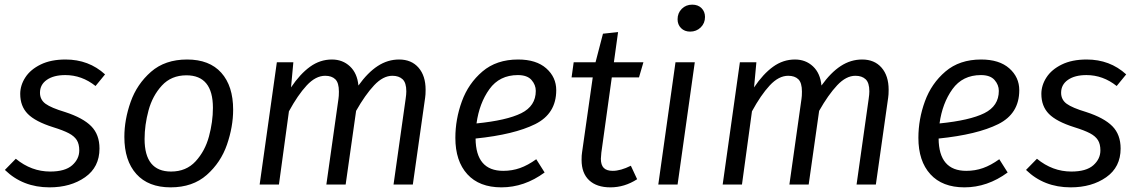

<svg xmlns="http://www.w3.org/2000/svg" viewBox="-20 -794 4894 826"><path d="M432 -474 391 -424Q332 -471 261 -471Q211 -471 181.5 -450.5Q152 -430 152 -395Q152 -365 176 -347.5Q200 -330 260 -312Q337 -287 372.5 -251Q408 -215 408 -155Q408 -75 346 -31.5Q284 12 193 12Q78 12 1 -63L48 -111Q115 -56 196 -56Q260 -56 290.5 -83Q321 -110 321 -147Q321 -174 310.5 -191Q300 -208 276.5 -220.5Q253 -233 208 -247Q132 -271 99.5 -304Q67 -337 67 -390Q67 -427 89 -461Q111 -495 155 -516.5Q199 -538 262 -538Q362 -538 432 -474Z M515 -205Q515 -279 542 -355.5Q569 -432 629.5 -485Q690 -538 785 -538Q881 -538 932 -481Q983 -424 983 -322Q983 -249 956.5 -172Q930 -95 869.5 -41.5Q809 12 714 12Q618 12 566.5 -45.5Q515 -103 515 -205ZM896 -330Q896 -470 782 -470Q717 -470 676.5 -426Q636 -382 619 -319Q602 -256 602 -196Q602 -56 716 -56Q781 -56 821.5 -100Q862 -144 879 -207Q896 -270 896 -330Z M1811 -408Q1811 -386 1809 -374L1756 0H1673L1725 -368Q1728 -388 1728 -401Q1728 -438 1712 -453Q1696 -468 1668 -468Q1628 -468 1589.5 -427Q1551 -386 1512 -317L1467 0H1384L1436 -368Q1438 -380 1438 -400Q1438 -438 1422.5 -453Q1407 -468 1379 -468Q1338 -468 1299.5 -426.5Q1261 -385 1223 -315L1180 0H1097L1171 -526H1242L1232 -418Q1271 -476 1314 -507Q1357 -538 1408 -538Q1454 -538 1485.5 -508.5Q1517 -479 1522 -426Q1562 -482 1605 -510Q1648 -538 1697 -538Q1750 -538 1780.5 -503Q1811 -468 1811 -408Z M2026 -198Q2027 -59 2145 -59Q2183 -59 2217 -71Q2251 -83 2287 -109L2323 -52Q2236 12 2137 12Q2042 12 1990.5 -44.5Q1939 -101 1939 -201Q1939 -281 1967 -358Q1995 -435 2055.5 -486.5Q2116 -538 2209 -538Q2287 -538 2330 -500Q2373 -462 2373 -406Q2373 -305 2282.5 -260Q2192 -215 2026 -198ZM2285 -403Q2285 -429 2266.5 -450Q2248 -471 2208 -471Q2129 -471 2085.5 -410.5Q2042 -350 2030 -263Q2160 -276 2222.5 -307Q2285 -338 2285 -403Z M2567 -137Q2565 -119 2565 -111Q2565 -84 2577.5 -71.5Q2590 -59 2616 -59Q2650 -59 2694 -81L2721 -23Q2667 12 2606 12Q2547 12 2514.5 -18.5Q2482 -49 2482 -106Q2482 -127 2484 -138L2530 -461H2439L2448 -526H2542L2574 -649L2639 -656L2621 -526H2748L2729 -461H2612Z M2895 -711Q2895 -738 2913 -756Q2931 -774 2958 -774Q2983 -774 2998 -759Q3013 -744 3013 -721Q3013 -694 2994.5 -676Q2976 -658 2949 -658Q2925 -658 2910 -673Q2895 -688 2895 -711ZM2969 -526 2895 0H2812L2886 -526Z M3803 -408Q3803 -386 3801 -374L3748 0H3665L3717 -368Q3720 -388 3720 -401Q3720 -438 3704 -453Q3688 -468 3660 -468Q3620 -468 3581.5 -427Q3543 -386 3504 -317L3459 0H3376L3428 -368Q3430 -380 3430 -400Q3430 -438 3414.5 -453Q3399 -468 3371 -468Q3330 -468 3291.5 -426.5Q3253 -385 3215 -315L3172 0H3089L3163 -526H3234L3224 -418Q3263 -476 3306 -507Q3349 -538 3400 -538Q3446 -538 3477.5 -508.5Q3509 -479 3514 -426Q3554 -482 3597 -510Q3640 -538 3689 -538Q3742 -538 3772.5 -503Q3803 -468 3803 -408Z M4018 -198Q4019 -59 4137 -59Q4175 -59 4209 -71Q4243 -83 4279 -109L4315 -52Q4228 12 4129 12Q4034 12 3982.5 -44.5Q3931 -101 3931 -201Q3931 -281 3959 -358Q3987 -435 4047.5 -486.5Q4108 -538 4201 -538Q4279 -538 4322 -500Q4365 -462 4365 -406Q4365 -305 4274.5 -260Q4184 -215 4018 -198ZM4277 -403Q4277 -429 4258.5 -450Q4240 -471 4200 -471Q4121 -471 4077.5 -410.5Q4034 -350 4022 -263Q4152 -276 4214.5 -307Q4277 -338 4277 -403Z M4825 -474 4784 -424Q4725 -471 4654 -471Q4604 -471 4574.5 -450.5Q4545 -430 4545 -395Q4545 -365 4569 -347.5Q4593 -330 4653 -312Q4730 -287 4765.5 -251Q4801 -215 4801 -155Q4801 -75 4739 -31.5Q4677 12 4586 12Q4471 12 4394 -63L4441 -111Q4508 -56 4589 -56Q4653 -56 4683.5 -83Q4714 -110 4714 -147Q4714 -174 4703.5 -191Q4693 -208 4669.5 -220.5Q4646 -233 4601 -247Q4525 -271 4492.5 -304Q4460 -337 4460 -390Q4460 -427 4482 -461Q4504 -495 4548 -516.5Q4592 -538 4655 -538Q4755 -538 4825 -474Z"/></svg>

Font: Fira Sans TEST Book
Style: Italic
Weight: 350
Italic angle: -8°
Designer: Carrois Corporate & Edenspiekermann AG
Foundry: Carrois Corporate GbR & Edenspiekermann AG
Version: Version 4.201